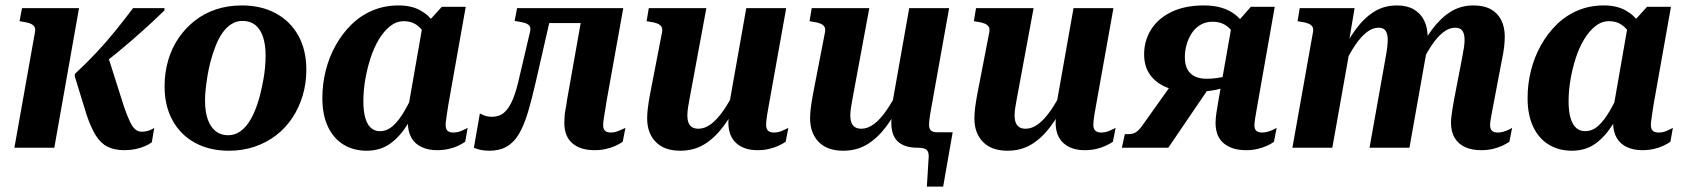

<svg xmlns="http://www.w3.org/2000/svg" viewBox="-20 -544 6205 707"><path d="M437 -150 375 -345 317 -276Q368 -314 414.5 -352.5Q461 -391 504 -429.5Q547 -468 585 -505L586 -514H470Q439 -473 406 -432Q373 -391 335.5 -351Q298 -311 256 -272L255 -264L299 -121Q314 -76 332 -46.5Q350 -17 375.5 -4Q401 9 438 9Q460 9 479 5Q498 1 514 -6Q530 -13 539 -20L548 -73Q541 -68 528.5 -63.5Q516 -59 502 -59Q489 -59 478.5 -67.5Q468 -76 458.5 -96Q449 -116 437 -150ZM33 0H180L271 -514H61L52 -466L63 -464Q80 -462 91 -457.5Q102 -453 106.5 -446Q111 -439 109 -427Z M939 -200Q945 -225 949.5 -249Q954 -273 956 -296Q958 -319 958 -339Q958 -381 948 -409.5Q938 -438 919.5 -452.5Q901 -467 873 -467Q851 -467 832.5 -455.5Q814 -444 799.5 -423.5Q785 -403 774 -375Q763 -347 754 -313Q748 -289 744 -264.5Q740 -240 737.5 -217.5Q735 -195 735 -174Q735 -133 745 -104.5Q755 -76 774 -61Q793 -46 820 -46Q842 -46 860.5 -57.5Q879 -69 893.5 -89.5Q908 -110 919.5 -138.5Q931 -167 939 -200ZM586 -226Q586 -276 599 -321Q612 -366 637 -403Q662 -440 697 -467.5Q732 -495 775.5 -509.5Q819 -524 871 -524Q942 -524 995.5 -495Q1049 -466 1078.5 -413Q1108 -360 1108 -287Q1108 -237 1094.5 -192Q1081 -147 1056.5 -110Q1032 -73 997 -46Q962 -19 918 -4Q874 11 823 11Q752 11 698.5 -18Q645 -47 615.5 -100.5Q586 -154 586 -226Z M1608 -389 1563 -367Q1557 -398 1543.5 -420Q1530 -442 1511.5 -454Q1493 -466 1467 -466Q1440 -466 1417 -448Q1394 -430 1375.5 -399.5Q1357 -369 1344.5 -330.5Q1332 -292 1325 -251Q1318 -210 1318 -171Q1318 -133 1325.5 -108.5Q1333 -84 1346.5 -72.5Q1360 -61 1379 -61Q1405 -61 1427 -80.5Q1449 -100 1470 -136.5Q1491 -173 1513 -222L1540 -198Q1511 -134 1481.5 -87Q1452 -40 1416 -14.5Q1380 11 1330 11Q1282 11 1245 -11.5Q1208 -34 1187.5 -77.5Q1167 -121 1167 -183Q1167 -235 1179.5 -284.5Q1192 -334 1216 -377Q1240 -420 1274 -453.5Q1308 -487 1352 -505.5Q1396 -524 1448 -524Q1494 -524 1526.5 -506.5Q1559 -489 1579 -459Q1599 -429 1608 -389ZM1695 -519 1631 -159Q1628 -141 1626 -126.5Q1624 -112 1622.5 -101.5Q1621 -91 1621 -84Q1621 -69 1628 -62.5Q1635 -56 1649 -56Q1666 -56 1680 -62.5Q1694 -69 1702 -73L1693 -22Q1683 -15 1667.5 -7.5Q1652 0 1632 4.5Q1612 9 1589 9Q1557 9 1532.5 -2.5Q1508 -14 1495 -36.5Q1482 -59 1482 -92Q1482 -101 1483.5 -111Q1485 -121 1488 -135L1478 -118L1536 -450L1546 -452L1607 -519Z M1893 -262Q1882 -211 1868.5 -178.5Q1855 -146 1837 -130Q1819 -114 1792 -114Q1775 -114 1764 -118.5Q1753 -123 1747 -126L1725 0Q1733 4 1747.5 7.5Q1762 11 1782 11Q1819 11 1845.5 -4Q1872 -19 1890.5 -50Q1909 -81 1923.5 -129Q1938 -177 1953 -243L2015 -514H1884L1875 -467L1886 -465Q1901 -463 1912.5 -459.5Q1924 -456 1929.5 -449Q1935 -442 1932 -428ZM1971 -459H2187L2200 -514H1982ZM2201 -84Q2201 -92 2203 -105.5Q2205 -119 2208 -136.5Q2211 -154 2214 -174L2275 -514H2128L2068 -176Q2066 -159 2063 -144.5Q2060 -130 2059 -117Q2058 -104 2058 -92Q2058 -42 2087.5 -16.5Q2117 9 2169 9Q2192 9 2211.5 4.5Q2231 0 2246.5 -7Q2262 -14 2273 -22L2283 -73Q2278 -71 2269.5 -67Q2261 -63 2250.5 -59.5Q2240 -56 2230 -56Q2215 -56 2208 -62.5Q2201 -69 2201 -84Z M2520 -185Q2516 -164 2513.5 -148Q2511 -132 2511 -118Q2511 -104 2515 -93Q2519 -82 2528 -76Q2537 -70 2552 -70Q2575 -70 2598 -87Q2621 -104 2644.5 -138Q2668 -172 2692 -221L2707 -183Q2676 -122 2644 -79Q2612 -36 2573.5 -12.5Q2535 11 2485 11Q2426 11 2394.5 -21.5Q2363 -54 2363 -108Q2363 -126 2365.5 -146Q2368 -166 2373 -194L2418 -426Q2420 -439 2415.5 -446Q2411 -453 2400 -457.5Q2389 -462 2372 -464L2361 -466L2369 -514H2581ZM2810 -151Q2807 -135 2805 -122.5Q2803 -110 2802 -100.5Q2801 -91 2801 -84Q2801 -70 2808 -63Q2815 -56 2830 -56Q2846 -56 2860.5 -62.5Q2875 -69 2883 -73L2873 -22Q2863 -15 2847 -7.5Q2831 0 2811.5 4.5Q2792 9 2769 9Q2720 9 2691 -17Q2662 -43 2662 -94Q2662 -101 2663 -108Q2664 -115 2665 -123Q2666 -131 2668 -140L2661 -136L2728 -514H2875Z M3120 -185Q3116 -164 3113.5 -147.5Q3111 -131 3111 -118Q3111 -104 3115 -93Q3119 -82 3128 -76Q3137 -70 3152 -70Q3175 -70 3198 -87Q3221 -104 3244.5 -138Q3268 -172 3292 -221L3307 -183Q3276 -122 3244 -79Q3212 -36 3173.5 -12.5Q3135 11 3085 11Q3026 11 2994.5 -21.5Q2963 -54 2963 -108Q2963 -126 2965.5 -146Q2968 -166 2973 -194L3018 -426Q3020 -439 3015.5 -446Q3011 -453 3000 -457.5Q2989 -462 2972 -464L2961 -466L2969 -514H3181ZM3359 0Q3311 0 3286.5 -22.5Q3262 -45 3262 -93Q3262 -100 3263 -107Q3264 -114 3265 -122.5Q3266 -131 3268 -140L3261 -136L3328 -514H3475L3410 -151Q3407 -135 3405 -122.5Q3403 -110 3402 -100.5Q3401 -91 3401 -84Q3401 -70 3408 -63.5Q3415 -57 3430 -57H3488L3453 143H3393L3399 45Q3401 27 3398 17.5Q3395 8 3386 4Q3377 0 3359 0Z M3725 -185Q3721 -164 3718.5 -148Q3716 -132 3716 -118Q3716 -104 3720 -93Q3724 -82 3733 -76Q3742 -70 3757 -70Q3780 -70 3803 -87Q3826 -104 3849.5 -138Q3873 -172 3897 -221L3912 -183Q3881 -122 3849 -79Q3817 -36 3778.5 -12.5Q3740 11 3690 11Q3631 11 3599.5 -21.5Q3568 -54 3568 -108Q3568 -126 3570.5 -146Q3573 -166 3578 -194L3623 -426Q3625 -439 3620.5 -446Q3616 -453 3605 -457.5Q3594 -462 3577 -464L3566 -466L3574 -514H3786ZM4015 -151Q4012 -135 4010 -122.5Q4008 -110 4007 -100.5Q4006 -91 4006 -84Q4006 -70 4013 -63Q4020 -56 4035 -56Q4051 -56 4065.5 -62.5Q4080 -69 4088 -73L4078 -22Q4068 -15 4052 -7.5Q4036 0 4016.5 4.5Q3997 9 3974 9Q3925 9 3896 -17Q3867 -43 3867 -94Q3867 -101 3868 -108Q3869 -115 3870 -123Q3871 -131 3873 -140L3866 -136L3933 -514H4080Z M4301 -243 4431 -219 4282 0H4111L4122 -50H4133Q4146 -50 4154.5 -53Q4163 -56 4171 -63.5Q4179 -71 4188 -84ZM4584 -407 4542 -368Q4535 -400 4522 -421Q4509 -442 4490 -453Q4471 -464 4445 -464Q4420 -464 4400.5 -452.5Q4381 -441 4368.5 -422Q4356 -403 4349.5 -380Q4343 -357 4343 -333Q4343 -307 4352 -289.5Q4361 -272 4379 -263Q4397 -254 4423 -254Q4442 -254 4460 -256.5Q4478 -259 4505 -264L4500 -225Q4480 -218 4458.5 -213.5Q4437 -209 4414.5 -207.5Q4392 -206 4367 -206Q4316 -206 4276.5 -222Q4237 -238 4215 -268.5Q4193 -299 4193 -344Q4193 -394 4218.5 -435Q4244 -476 4293.5 -500Q4343 -524 4413 -524Q4449 -524 4476.5 -516Q4504 -508 4524.5 -493Q4545 -478 4560 -456.5Q4575 -435 4584 -407ZM4608 -145Q4607 -136 4605 -127Q4603 -118 4602 -109.5Q4601 -101 4600 -94.5Q4599 -88 4599 -83Q4599 -69 4606 -62.5Q4613 -56 4628 -56Q4639 -56 4648.5 -59Q4658 -62 4667 -66Q4676 -70 4681 -73L4671 -22Q4661 -14 4645 -7Q4629 0 4610 4.5Q4591 9 4568 9Q4517 9 4486.5 -16Q4456 -41 4456 -92Q4456 -101 4457 -110.5Q4458 -120 4459.5 -130.5Q4461 -141 4463 -152Q4465 -163 4467 -176L4515 -448L4527 -452L4586 -519H4674Z M4739 0H4886L4952 -371H4944L4968 -514H4766L4758 -466L4769 -464Q4786 -462 4797 -457.5Q4808 -453 4812.5 -446Q4817 -439 4815 -427ZM5478 -153 5510 -321Q5516 -349 5518.5 -370Q5521 -391 5521 -409Q5521 -444 5508 -470Q5495 -496 5469.5 -510Q5444 -524 5406 -524Q5359 -524 5322 -501Q5285 -478 5253 -435Q5221 -392 5191 -331L5207 -296Q5230 -345 5252 -377.5Q5274 -410 5295.5 -426Q5317 -442 5338 -442Q5358 -442 5365.5 -430Q5373 -418 5373 -397Q5373 -384 5370.5 -368Q5368 -352 5364 -331L5335 -181Q5331 -160 5328.5 -143.5Q5326 -127 5324.5 -115Q5323 -103 5323 -92Q5323 -58 5337 -35.5Q5351 -13 5375.5 -2Q5400 9 5434 9Q5457 9 5476.5 4.5Q5496 0 5512 -7.5Q5528 -15 5538 -22L5548 -73Q5543 -70 5534.5 -66Q5526 -62 5516 -59Q5506 -56 5495 -56Q5481 -56 5474 -62.5Q5467 -69 5467 -83Q5467 -91 5468.5 -100.5Q5470 -110 5472.5 -123.5Q5475 -137 5478 -153ZM5023 0H5170L5227 -321Q5230 -335 5231.5 -347.5Q5233 -360 5234.5 -370.5Q5236 -381 5236.5 -390Q5237 -399 5237 -407Q5237 -443 5224 -469Q5211 -495 5186 -509.5Q5161 -524 5124 -524Q5077 -524 5040 -501Q5003 -478 4971.5 -435Q4940 -392 4910 -331L4925 -296Q4948 -345 4970 -377.5Q4992 -410 5013.5 -426Q5035 -442 5056 -442Q5075 -442 5082.5 -430Q5090 -418 5090 -398Q5090 -385 5088 -368.5Q5086 -352 5082 -331Z M6046 -389 6001 -367Q5995 -398 5981.5 -420Q5968 -442 5949.5 -454Q5931 -466 5905 -466Q5878 -466 5855 -448Q5832 -430 5813.5 -399.5Q5795 -369 5782.5 -330.5Q5770 -292 5763 -251Q5756 -210 5756 -171Q5756 -133 5763.5 -108.5Q5771 -84 5784.5 -72.5Q5798 -61 5817 -61Q5843 -61 5865 -80.5Q5887 -100 5908 -136.5Q5929 -173 5951 -222L5978 -198Q5949 -134 5919.5 -87Q5890 -40 5854 -14.5Q5818 11 5768 11Q5720 11 5683 -11.5Q5646 -34 5625.5 -77.5Q5605 -121 5605 -183Q5605 -235 5617.5 -284.5Q5630 -334 5654 -377Q5678 -420 5712 -453.5Q5746 -487 5790 -505.5Q5834 -524 5886 -524Q5932 -524 5964.5 -506.5Q5997 -489 6017 -459Q6037 -429 6046 -389ZM6133 -519 6069 -159Q6066 -141 6064 -126.5Q6062 -112 6060.5 -101.5Q6059 -91 6059 -84Q6059 -69 6066 -62.5Q6073 -56 6087 -56Q6104 -56 6118 -62.5Q6132 -69 6140 -73L6131 -22Q6121 -15 6105.5 -7.5Q6090 0 6070 4.5Q6050 9 6027 9Q5995 9 5970.5 -2.5Q5946 -14 5933 -36.5Q5920 -59 5920 -92Q5920 -101 5921.5 -111Q5923 -121 5926 -135L5916 -118L5974 -450L5984 -452L6045 -519Z"/></svg>

Font: Roboto Serif 72pt SemiCondensed SemiBold
Style: Italic
Weight: 600
Width: 4
Italic angle: -10°
Designer: Greg Gazdowicz
Foundry: Commercial Type
Version: Version 1.008